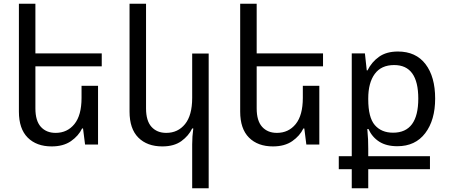

<svg xmlns="http://www.w3.org/2000/svg" viewBox="-20 -780 2428 1036"><path d="M423 -87Q404 -47 363 -18.5Q322 10 259 10Q177 10 129.5 -37.5Q82 -85 82 -178V-760H171V-492H529V-422H171V-195Q171 -128 200.5 -95.5Q230 -63 280 -63Q343 -63 381.5 -110.5Q420 -158 420 -252V-317H509V0H439L428 -87Z M1106 236H1017V-1Q1017 -44 1023 -87H1017Q998 -47 958.5 -18.5Q919 10 856 10Q774 10 726.5 -37.5Q679 -85 679 -178V-760H768V-195Q768 -128 797.5 -95.5Q827 -63 877 -63Q940 -63 978.5 -110.5Q1017 -158 1017 -252V-491H1106Z M1617 -87Q1598 -47 1557 -18.5Q1516 10 1453 10Q1371 10 1323.5 -37.5Q1276 -85 1276 -178V-760H1365V-492H1723V-422H1365V-195Q1365 -128 1394.5 -95.5Q1424 -63 1474 -63Q1537 -63 1575.5 -110.5Q1614 -158 1614 -252V-317H1703V0H1633L1622 -87Z M1878 236V133H1808V63H1878V-492H1949L1959 -400H1963Q1985 -445 2025 -473.5Q2065 -502 2127 -502Q2224 -502 2276 -434Q2328 -366 2328 -248Q2328 -132 2274.5 -61.5Q2221 9 2124 9Q2065 9 2026.5 -15.5Q1988 -40 1968 -84H1962Q1965 -53 1966 -27.5Q1967 -2 1967 23V63H2300V133H1967V236ZM2101 -64Q2237 -64 2237 -248Q2237 -429 2107 -429Q2037 -429 2002 -381Q1967 -333 1967 -249V-244Q1967 -146 2002.5 -105Q2038 -64 2101 -64Z"/></svg>

Font: Noto Sans Armenian
Style: Regular
Weight: 400
Designer: Monotype Design Team
Foundry: Monotype Imaging Inc.
Version: Version 2.040;GOOG;noto-fonts:20170220:a8a215d2e889